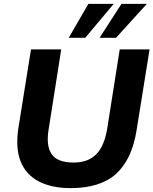

<svg xmlns="http://www.w3.org/2000/svg" viewBox="-20 -960 792 991"><path d="M59 0ZM344 11Q248 11 181.5 -23Q115 -57 87 -125.5Q59 -194 75 -300L140 -705H296L231 -292Q217 -208 246.5 -164.5Q276 -121 360 -121Q434 -121 476 -163Q518 -205 533 -294L598 -705H752L685 -288Q661 -137 579.5 -63Q498 11 344 11ZM335 -765 436 -940H567L420 -765ZM494 -765 607 -940H738L579 -765Z"/></svg>

Font: Winston
Style: Bold Italic
Weight: 700
Italic angle: -9°
Designer: Original fonts by Vernon Adams / Changes by Cristiano Sobral
Foundry: Original fonts by Vernon Adams / Changes by Cristiano Sobral
Version: Version 2.503;July 17, 2020;FontCreator 13.0.0.2655 64-bit